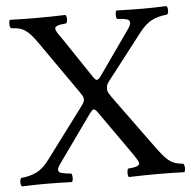

<svg xmlns="http://www.w3.org/2000/svg" viewBox="-49 -696 742 746"><g transform="rotate(-5 322.5 -322.5)"><path d="M538 -102Q559 -73 574 -58.5Q589 -44 603.5 -38.5Q618 -33 639 -31Q644 -26 644 -13Q644 -2 640 2Q618 1 592.5 0.5Q567 0 538 0Q508 0 480 0.5Q452 1 424 2Q420 -2 420 -14Q420 -27 424 -31Q468 -34 468 -47Q468 -53 462.5 -62.5Q457 -72 448 -85L324 -261Q316 -272 310 -272Q306 -272 295 -258L163 -73Q152 -57 152 -50Q152 -40 165.5 -36.5Q179 -33 202 -31Q206 -27 206 -14Q206 -2 202 2Q172 1 143 0.5Q114 0 97 0Q80 0 55 0.5Q30 1 7 2Q2 -3 2 -14Q2 -26 7 -31Q41 -34 67 -46.5Q93 -59 118 -93L266 -291Q276 -304 276 -314Q276 -322 272 -328.5Q268 -335 262 -344L120 -547Q99 -577 84 -590.5Q69 -604 54 -608.5Q39 -613 18 -614Q13 -619 13 -632Q13 -643 17 -647Q40 -646 65 -645.5Q90 -645 119 -645Q149 -645 177 -645.5Q205 -646 233 -647Q238 -642 238 -630Q238 -619 233 -614Q189 -611 189 -598Q189 -587 210 -560L320 -396Q328 -385 332 -385Q340 -385 348 -397L471 -572Q481 -586 481 -595Q481 -606 468 -609.5Q455 -613 432 -614Q428 -618 428 -630Q428 -643 432 -647Q462 -646 491 -645.5Q520 -645 537 -645Q554 -645 579.5 -645.5Q605 -646 627 -647Q632 -642 632 -630Q632 -619 627 -614Q593 -611 567.5 -598.5Q542 -586 516 -552L379 -375Q372 -366 370.5 -359Q369 -352 369 -345Q369 -338 373.5 -330Q378 -322 385 -312Z"/></g></svg>

Font: Pochaevsk
Style: Regular
Weight: 400
Version: Version 1.210; ttfautohint (v1.8.4.7-5d5b)